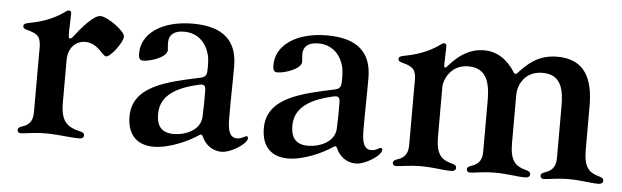

<svg xmlns="http://www.w3.org/2000/svg" viewBox="-38 -570 2266 700"><g transform="rotate(5 1095.0 -220.0)"><path d="M53.6 7.5C67.1 7.5 100.5 0 144.9 0C191.8 0 230.8 7.5 267 7.5C274.5 7.5 284.1 5.7 284.1 -5C284.1 -12.4 279.5 -15.6 267.4 -18.5C217.7 -29.8 196.7 -51.5 196.7 -117.9V-272.4C196.7 -320.7 226.9 -344.8 258.9 -344.8C305.8 -344.8 325.3 -298.7 339.1 -298.7C355.1 -298.7 397.7 -355.1 397.7 -376.4C397.7 -396 332.4 -443.5 305.8 -443.5C279.5 -443.5 235.1 -388.5 215.2 -362.9C209.5 -355.5 206 -352.3 201.7 -352.3C195.7 -352.3 196.7 -367.5 196.7 -387.4L197.1 -387.8C197.1 -408.4 198.5 -429.3 198.5 -443.5C198.5 -450.6 195.3 -453.8 190.3 -453.8C186.4 -453.8 182.9 -452.4 178.3 -448.9C150.9 -428.3 110.4 -407.3 51.1 -396.3C36.6 -393.8 28.8 -391 28.8 -382.1C28.8 -375.4 33.7 -372.5 43.7 -370C89.1 -358.3 95.2 -346.2 95.2 -300.1L94.8 -299.7V-74.6C94.8 -49.4 88.8 -27.3 55.8 -17.4C44.7 -13.8 40.8 -9.9 40.8 -3.9C40.8 3.6 46.2 7.5 53.6 7.5Z M539.8 14.2C596.6 14.2 666.5 -17.8 702.1 -42.3C704.2 -44 706.7 -45.1 708.8 -45.1C712 -45.1 713.8 -42.6 715.6 -39.1C727.3 -10.7 753.9 11 788 11C822.4 11 880.3 -25.9 880.3 -46.5C880.3 -50.1 878.9 -53.6 873.9 -53.6C869 -53.6 857.2 -42.6 840.9 -42.6C816.8 -42.6 806.1 -61.8 805.8 -109.4C805.4 -199.9 807.5 -230.8 807.2 -306.1C806.5 -392.8 759.6 -445.3 644.5 -445.3C526.6 -445.3 458.1 -389.9 458.1 -322.1C457.7 -301.1 463.1 -295.1 475.1 -295.1C500 -295.1 561.4 -314.3 561.4 -341.6C560.7 -350.9 559.3 -361.5 559.7 -370.4C559.7 -394.2 574.9 -413.4 614.7 -413.4C661.6 -413.4 694.2 -384.9 707 -340.2C712.4 -323.2 712.4 -296.9 711.6 -278.1C710.9 -261.7 704.9 -255 688.9 -251.4C570.3 -225.9 443.2 -201 443.2 -88.4C443.2 -18.5 482.2 14.2 539.8 14.2ZM546.2 -106.9C546.2 -177.6 609.7 -208.5 687.5 -225.9C703.5 -229 709.2 -224.4 709.9 -208.1C710.6 -175.1 709.9 -142 708.5 -110.1C706.7 -61.1 652 -38.4 608.7 -38.4C552.9 -38.4 546.2 -77.8 546.2 -106.9Z M1031.2 14.2C1088.1 14.2 1158 -17.8 1193.5 -42.3C1195.7 -44 1198.2 -45.1 1200.3 -45.1C1203.5 -45.1 1205.3 -42.6 1207 -39.1C1218.8 -10.7 1245.4 11 1279.5 11C1313.9 11 1371.8 -25.9 1371.8 -46.5C1371.8 -50.1 1370.4 -53.6 1365.4 -53.6C1360.4 -53.6 1348.7 -42.6 1332.4 -42.6C1308.2 -42.6 1297.6 -61.8 1297.2 -109.4C1296.9 -199.9 1299 -230.8 1298.7 -306.1C1297.9 -392.8 1251.1 -445.3 1136 -445.3C1018.1 -445.3 949.6 -389.9 949.6 -322.1C949.2 -301.1 954.5 -295.1 966.6 -295.1C991.5 -295.1 1052.9 -314.3 1052.9 -341.6C1052.2 -350.9 1050.8 -361.5 1051.1 -370.4C1051.1 -394.2 1066.4 -413.4 1106.2 -413.4C1153.1 -413.4 1185.7 -384.9 1198.5 -340.2C1203.8 -323.2 1203.8 -296.9 1203.1 -278.1C1202.4 -261.7 1196.4 -255 1180.4 -251.4C1061.8 -225.9 934.7 -201 934.7 -88.4C934.7 -18.5 973.7 14.2 1031.2 14.2ZM1037.6 -106.9C1037.6 -177.6 1101.2 -208.5 1179 -225.9C1195 -229 1200.6 -224.4 1201.3 -208.1C1202.1 -175.1 1201.3 -142 1199.9 -110.1C1198.2 -61.1 1143.5 -38.4 1100.1 -38.4C1044.4 -38.4 1037.6 -77.8 1037.6 -106.9Z M1426.8 7.5C1440.3 7.5 1473.7 0 1518.5 0C1565 0 1597.3 7.5 1627.1 7.5C1634.9 7.5 1645.6 5.7 1645.6 -5C1645.6 -12.8 1641 -16.3 1628.9 -19.5C1591.3 -29.1 1570 -46.9 1570 -112.2V-293.7C1570 -321.7 1594.5 -377.8 1657.7 -377.8C1723.7 -377.8 1739 -328.1 1739 -259.9V-74.6C1739 -49.4 1733 -27.3 1700.3 -17.4C1689.3 -13.8 1685 -9.9 1685 -3.9C1685 3.6 1690.3 7.5 1697.8 7.5C1711.3 7.5 1744.7 0 1789.4 0C1835.9 0 1868.3 7.5 1898.1 7.5C1905.9 7.5 1916.5 5.7 1916.5 -5C1916.5 -12.8 1911.9 -16.3 1899.9 -19.5C1862.2 -29.1 1840.9 -46.9 1840.9 -112.2V-289.8C1840.9 -322.1 1862.2 -377.8 1930 -377.8C2002.1 -377.8 2008.9 -316.8 2008.9 -259.9V-74.6C2008.9 -48.7 2002.1 -27.3 1969.5 -17.4C1958.8 -13.8 1954.9 -9.6 1954.9 -3.9C1954.9 3.6 1960.2 7.5 1967.7 7.5C1981.2 7.5 2014.6 0 2058.6 0C2105.8 0 2136.4 7.5 2166.2 7.5C2173.7 7.5 2184.3 5.7 2184.3 -5C2184.3 -12.8 2179.7 -16.3 2168 -19.5C2132.5 -29.1 2111.2 -45.8 2110.8 -108.3V-272C2110.8 -366.5 2082.7 -441.8 1976.9 -441.1C1906.6 -440.3 1869.7 -403.1 1838.1 -369C1832.4 -363.3 1829.2 -363.3 1824.6 -370.4C1795.5 -416.9 1756.7 -441.1 1709.5 -441.1C1627.1 -441.1 1581 -365.8 1575.3 -365.8C1571 -365.8 1570 -367.9 1570 -376.4V-387.4L1570.3 -387.8C1570.3 -408.4 1571.7 -429.3 1571.7 -443.5C1571.7 -450.6 1568.5 -453.8 1563.6 -453.8C1559.7 -453.8 1556.1 -452.4 1551.5 -448.9C1524.1 -428.3 1483.7 -407.3 1424.4 -396.3C1409.8 -393.8 1402 -391 1402 -382.1C1402 -375.4 1407 -372.5 1416.9 -370C1461.6 -358.3 1468.4 -346.6 1468.4 -301.5L1468 -301.1V-74.6C1468 -49.4 1462 -27.3 1429.3 -17.4C1418.3 -13.8 1414.1 -9.9 1414.1 -3.9C1414.1 3.6 1419.4 7.5 1426.8 7.5Z"/></g></svg>

Font: Margiela Serif Medium
Style: Regular
Weight: 500
Designer: Andreas Faust, Stefan Endress
Version: Version 1.002;FEAKit 1.0